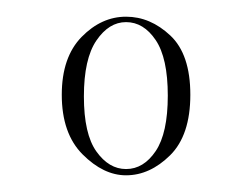

<svg xmlns="http://www.w3.org/2000/svg" viewBox="-20 -790 302 230"><path d="M131 -580Q104 -580 79 -605Q54 -630 54 -676.5Q54 -721.5 77.8 -745.8Q101.5 -770 131 -770Q160 -770 184 -747.5Q208 -725 208 -676.5Q208 -628 183.8 -604Q159.5 -580 131 -580ZM131 -587.5Q152 -587.5 166.5 -609Q181 -630.5 181 -675.5Q181 -720.5 166.5 -742Q152 -763.5 131 -763.5Q110.5 -763.5 95.5 -741.5Q80.5 -719.5 80.5 -674.5Q80.5 -629.5 95.5 -608.5Q110.5 -587.5 131 -587.5Z"/></svg>

Font: Imbue 100pt ExtraLight
Style: Regular
Weight: 200
Designer: Tyler Finck
Foundry: Etcetera Type Company
Version: Version 1.102; ttfautohint (v1.8.3)